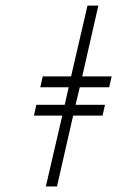

<svg xmlns="http://www.w3.org/2000/svg" viewBox="-20 -672 422 691"><path d="M185.1 -1H145L204.1 -255.9H102.1L110.8 -294.9H212.9L227.1 -357.9H125L133.8 -397H235.8L294.9 -651.9H334L275.9 -397H381.8L373 -357.9H267.1L252 -294.9H357.9L349.1 -255.9H243.2Z"/></svg>

Font: Linux Libertine
Style: Italic
Weight: 400
Italic angle: -12°
Designer: Philipp H. Poll
Foundry: Philipp H. Poll
Version: Version 5.1.6 ; ttfautohint (v0.9)